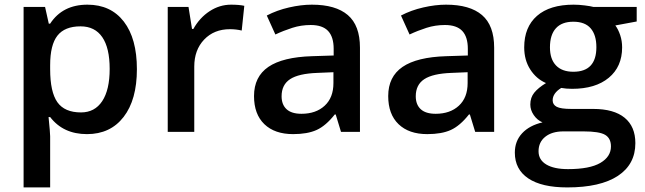

<svg xmlns="http://www.w3.org/2000/svg" viewBox="-20 -570 2790 830"><path d="M356 9.8Q253.4 9.8 196.8 -64H189.9Q196.8 4.4 196.8 19V240.2H82V-540H174.8Q178.7 -524.9 190.9 -467.8H196.8Q250.5 -549.8 357.9 -549.8Q459 -549.8 515.4 -476.6Q571.8 -403.3 571.8 -271Q571.8 -138.7 514.4 -64.5Q457 9.8 356 9.8ZM328.1 -456.1Q259.8 -456.1 228.3 -416Q196.8 -376 196.8 -288.1V-271Q196.8 -172.4 228 -128.2Q259.3 -84 330.1 -84Q389.6 -84 421.9 -132.8Q454.1 -181.6 454.1 -272Q454.1 -362.8 422.1 -409.4Q390.1 -456.1 328.1 -456.1Z M979 -549.8Q1013.7 -549.8 1036.1 -544.9L1024.9 -438Q1000.5 -443.8 974.1 -443.8Q905.3 -443.8 862.5 -398.9Q819.8 -354 819.8 -282.2V0H705.1V-540H794.9L810.1 -444.8H815.9Q842.8 -493.2 886 -521.5Q929.2 -549.8 979 -549.8Z M1454.1 0 1431.2 -75.2H1427.2Q1388.2 -25.9 1348.6 -8.1Q1309.1 9.8 1247.1 9.8Q1167.5 9.8 1122.8 -33.2Q1078.1 -76.2 1078.1 -154.8Q1078.1 -238.3 1140.1 -280.8Q1202.1 -323.2 1329.1 -327.1L1422.4 -330.1V-358.9Q1422.4 -410.6 1398.2 -436.3Q1374 -461.9 1323.2 -461.9Q1281.7 -461.9 1243.7 -449.7Q1205.6 -437.5 1170.4 -420.9L1133.3 -502.9Q1177.2 -525.9 1229.5 -537.8Q1281.7 -549.8 1328.1 -549.8Q1431.2 -549.8 1483.6 -504.9Q1536.1 -460 1536.1 -363.8V0ZM1283.2 -78.1Q1345.7 -78.1 1383.5 -113Q1421.4 -147.9 1421.4 -210.9V-257.8L1352.1 -254.9Q1271 -252 1234.1 -227.8Q1197.3 -203.6 1197.3 -153.8Q1197.3 -117.7 1218.8 -97.9Q1240.2 -78.1 1283.2 -78.1Z M2034.2 0 2011.2 -75.2H2007.3Q1968.3 -25.9 1928.7 -8.1Q1889.2 9.8 1827.1 9.8Q1747.6 9.8 1702.9 -33.2Q1658.2 -76.2 1658.2 -154.8Q1658.2 -238.3 1720.2 -280.8Q1782.2 -323.2 1909.2 -327.1L2002.4 -330.1V-358.9Q2002.4 -410.6 1978.3 -436.3Q1954.1 -461.9 1903.3 -461.9Q1861.8 -461.9 1823.7 -449.7Q1785.6 -437.5 1750.5 -420.9L1713.4 -502.9Q1757.3 -525.9 1809.6 -537.8Q1861.8 -549.8 1908.2 -549.8Q2011.2 -549.8 2063.7 -504.9Q2116.2 -460 2116.2 -363.8V0ZM1863.3 -78.1Q1925.8 -78.1 1963.6 -113Q2001.5 -147.9 2001.5 -210.9V-257.8L1932.1 -254.9Q1851.1 -252 1814.2 -227.8Q1777.3 -203.6 1777.3 -153.8Q1777.3 -117.7 1798.8 -97.9Q1820.3 -78.1 1863.3 -78.1Z M2732.4 -540V-477.1L2640.1 -460Q2652.8 -442.9 2661.1 -418Q2669.4 -393.1 2669.4 -365.2Q2669.4 -281.7 2611.8 -233.9Q2554.2 -186 2453.1 -186Q2427.2 -186 2406.2 -189.9Q2369.1 -167 2369.1 -136.2Q2369.1 -117.7 2386.5 -108.4Q2403.8 -99.1 2450.2 -99.1H2544.4Q2633.8 -99.1 2680.2 -61Q2726.6 -22.9 2726.6 48.8Q2726.6 140.6 2650.9 190.4Q2575.2 240.2 2432.1 240.2Q2321.8 240.2 2263.7 201.2Q2205.6 162.1 2205.6 89.8Q2205.6 40 2237.1 6.1Q2268.6 -27.8 2325.2 -41Q2302.2 -50.8 2287.4 -72.5Q2272.5 -94.2 2272.5 -118.2Q2272.5 -148.4 2289.6 -169.4Q2306.6 -190.4 2340.3 -210.9Q2298.3 -229 2272.2 -269.8Q2246.1 -310.5 2246.1 -365.2Q2246.1 -453.1 2301.5 -501.5Q2356.9 -549.8 2459.5 -549.8Q2482.4 -549.8 2507.6 -546.6Q2532.7 -543.5 2545.4 -540ZM2308.1 84Q2308.1 121.1 2341.6 141.1Q2375 161.1 2435.5 161.1Q2529.3 161.1 2575.2 134.3Q2621.1 107.4 2621.1 63Q2621.1 27.8 2595.9 12.9Q2570.8 -2 2502.4 -2H2415.5Q2366.2 -2 2337.2 21.2Q2308.1 44.4 2308.1 84ZM2357.4 -365.2Q2357.4 -314.5 2383.5 -287.1Q2409.7 -259.8 2458.5 -259.8Q2558.1 -259.8 2558.1 -366.2Q2558.1 -418.9 2533.4 -447.5Q2508.8 -476.1 2458.5 -476.1Q2408.7 -476.1 2383.1 -447.8Q2357.4 -419.4 2357.4 -365.2Z"/></svg>

Font: f1_25842          
Style: Regular
Weight: 600
Foundry: Ascender Corporation
Version: Version 1.10